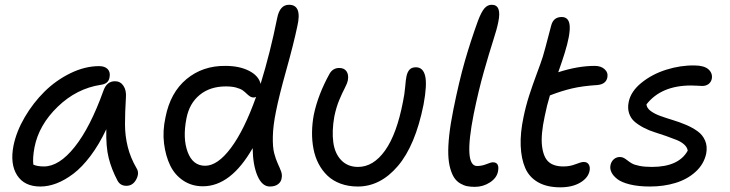

<svg xmlns="http://www.w3.org/2000/svg" viewBox="-20 -780 3090 813"><path d="M150.9 9.8Q83 9.8 52.5 -37.8Q22 -85.4 37.1 -163.1Q49.3 -223.1 84.7 -283.7Q120.1 -344.2 168.5 -392.1Q216.8 -439.9 278.3 -470Q339.8 -500 399.9 -500Q423.8 -500 436 -487.3Q448.2 -474.6 443.8 -452.1Q439.5 -425.3 407.2 -420.9Q304.2 -405.3 224.4 -328.1Q144.5 -251 126 -155.8Q117.7 -111.3 121.1 -83Q137.2 -75.2 166 -75.2Q230.5 -75.2 296.4 -158Q362.3 -240.7 418 -396Q432.1 -436 466.8 -436Q489.7 -436 502.7 -416.7Q515.6 -397.5 513.2 -367.2Q509.3 -303.2 509.3 -254.2Q509.3 -205.1 520.8 -158.7Q532.2 -112.3 558.1 -67.9Q571.3 -47.4 556.9 -20.3Q542.5 6.8 515.1 6.8Q488.8 6.8 477.1 -16.1Q452.1 -63.5 440.2 -111.1Q428.2 -158.7 430.2 -232.9Q399.9 -168.5 363.5 -120.1Q327.1 -71.8 290.5 -44.2Q253.9 -16.6 219 -3.4Q184.1 9.8 150.9 9.8Z M838.9 8.8Q792.5 8.8 756.3 -15.1Q720.2 -39.1 700.7 -79.3Q681.2 -119.6 674.6 -172.4Q668 -225.1 680.7 -283.2Q701.2 -388.2 769.8 -445.1Q838.4 -502 934.6 -501Q993.7 -501 1034.4 -480.2Q1075.2 -459.5 1083.5 -424.8Q1124.5 -557.6 1153.8 -704.1Q1165 -759.8 1203.6 -759.8Q1260.3 -759.8 1238.8 -668Q1223.1 -593.3 1192.1 -482.7Q1161.1 -372.1 1148.4 -307.1Q1136.2 -247.6 1135.3 -201.9Q1134.3 -156.2 1141.1 -130.9Q1147.9 -105.5 1156.2 -87.4Q1164.6 -69.3 1169.9 -55.2Q1175.3 -41 1172.9 -27.8Q1171.4 -11.2 1158.2 -0.7Q1145 9.8 1122.6 9.8Q1089.8 9.8 1070.3 -35.4Q1050.8 -80.6 1049.8 -152.8Q957.5 8.8 838.9 8.8ZM769.5 -278.8Q752.9 -194.3 774.7 -136.2Q796.4 -78.1 848.6 -78.1Q901.4 -78.1 957.8 -153.6Q1014.2 -229 1064.5 -370.1Q1060.1 -367.2 1054.7 -367.2Q1045.4 -367.2 1038.1 -372.1Q1030.8 -377 1023.9 -383.8Q1017.1 -390.6 1007.6 -397.5Q998 -404.3 980 -409.2Q961.9 -414.1 936.5 -414.1Q869.6 -414.1 825.7 -378.2Q781.7 -342.3 769.5 -278.8Z M1495.1 9.8Q1455.1 9.8 1422.1 -2.4Q1389.2 -14.6 1366.7 -36.1Q1344.2 -57.6 1329.1 -86.4Q1314 -115.2 1307.4 -149.7Q1300.8 -184.1 1301.3 -220.9Q1301.8 -257.8 1309.1 -295.9Q1327.1 -380.4 1375.5 -467.8Q1389.6 -492.2 1416.5 -492.2Q1437.5 -492.2 1447.3 -478Q1457 -463.9 1453.1 -440.9Q1450.2 -426.3 1439.7 -406.5Q1429.2 -386.7 1416.5 -356.4Q1403.8 -326.2 1395.5 -286.1Q1384.8 -224.1 1391.4 -176.8Q1397.9 -129.4 1425.3 -101.3Q1452.6 -73.2 1496.1 -73.2Q1561 -73.2 1610.6 -142.8Q1660.2 -212.4 1686.5 -350.1Q1692.9 -379.9 1695.6 -411.4Q1698.2 -442.9 1701.2 -457Q1705.1 -475.6 1714.4 -485.4Q1723.6 -495.1 1741.2 -495.1Q1771.5 -495.1 1780.3 -458.3Q1789.1 -421.4 1773.4 -336.9Q1738.8 -164.1 1664.8 -77.1Q1590.8 9.8 1495.1 9.8Z M1990.7 11.2Q1972.2 11.2 1957.8 8.3Q1943.4 5.4 1928.5 -3.4Q1913.6 -12.2 1903.6 -27.1Q1893.6 -42 1886.5 -66.9Q1879.4 -91.8 1878.2 -125.7Q1877 -159.7 1882.3 -208.3Q1887.7 -256.8 1899.9 -316.9Q1923.8 -435.5 1948 -520Q1972.2 -604.5 2003.9 -691.9Q2018.1 -729.5 2031.2 -744.6Q2044.4 -759.8 2062 -759.8Q2105.5 -759.8 2089.8 -686Q2084.5 -658.2 2068.1 -607.7Q2051.8 -557.1 2028.8 -476.3Q2005.9 -395.5 1985.8 -296.9Q1942.4 -77.1 2000 -77.1Q2020.5 -77.1 2039.8 -85Q2059.1 -92.8 2066.9 -92.8Q2095.7 -92.8 2088.9 -55.2Q2084 -26.9 2054.9 -7.8Q2025.9 11.2 1990.7 11.2Z M2352.5 13.2Q2295.9 13.2 2258.3 -8.3Q2220.7 -29.8 2203.9 -68.8Q2187 -107.9 2184.8 -162.6Q2182.6 -217.3 2196.8 -284.2Q2206.5 -331.5 2220.9 -376.2Q2235.4 -420.9 2252.9 -467.8Q2270.5 -514.6 2278.8 -541Q2289.6 -578.1 2300.5 -620.8Q2311.5 -663.6 2314.5 -673.8Q2324.2 -708 2358.4 -708Q2389.6 -708 2392.3 -670.4Q2395 -632.8 2371.6 -557.1Q2362.8 -527.8 2343.8 -474.1Q2426.8 -501 2498.5 -501Q2524.9 -501 2540.3 -486.8Q2555.7 -472.7 2551.8 -452.1Q2545.9 -422.9 2508.8 -419.9Q2446.8 -416 2402.1 -405.5Q2357.4 -395 2308.6 -376Q2295.9 -335 2286.6 -288.1Q2269.5 -209.5 2275.1 -162.1Q2280.8 -114.7 2302.5 -95Q2324.2 -75.2 2365.7 -75.2Q2393.6 -75.2 2417.2 -84.7Q2440.9 -94.2 2451.7 -94.2Q2466.3 -94.2 2472.9 -83.7Q2479.5 -73.2 2476.6 -57.1Q2470.7 -26.9 2437 -6.8Q2403.3 13.2 2352.5 13.2Z M2731.9 9.8Q2683.1 9.8 2647.5 1Q2611.8 -7.8 2594 -21.7Q2576.2 -35.6 2569.1 -50.5Q2562 -65.4 2564.9 -80.1Q2567.9 -95.7 2578.9 -105.5Q2589.8 -115.2 2605 -115.2Q2614.7 -115.2 2622.3 -110.8Q2629.9 -106.4 2637.5 -100.3Q2645 -94.2 2655.5 -88.1Q2666 -82 2687.7 -77.6Q2709.5 -73.2 2740.2 -73.2Q2854 -73.2 2892.1 -142.1Q2890.1 -156.2 2877.2 -168Q2864.3 -179.7 2844.7 -187.5Q2825.2 -195.3 2801 -203.9Q2776.9 -212.4 2752.4 -220Q2728 -227.5 2705.6 -239.3Q2683.1 -251 2667 -264.9Q2650.9 -278.8 2643.8 -300.3Q2636.7 -321.8 2642.1 -348.1Q2650.9 -392.6 2695.8 -429.2Q2740.7 -465.8 2801.3 -484.9Q2861.8 -503.9 2921.4 -502.9Q2962.4 -502.4 2980.2 -486.1Q2998 -469.7 2994.1 -446.8Q2991.2 -432.6 2980.5 -424.3Q2969.7 -416 2953.1 -416Q2948.7 -416 2934.1 -417Q2919.4 -418 2906.2 -418Q2779.8 -418 2717.3 -337.9Q2718.8 -322.3 2735.1 -310.1Q2751.5 -297.9 2775.9 -289.1Q2800.3 -280.3 2829.3 -271.5Q2858.4 -262.7 2885.7 -251Q2913.1 -239.3 2934.3 -223.9Q2955.6 -208.5 2965.8 -184.3Q2976.1 -160.2 2970.2 -128.9Q2960.4 -84.5 2925.3 -52.5Q2890.1 -20.5 2840.3 -5.4Q2790.5 9.8 2731.9 9.8Z"/></svg>

Font: Shantell Sans Normal
Style: Italic
Weight: 400
Italic angle: -11.31°
Designer: Stephen Nixon, Anya Danilova, Shantell Martin
Foundry: Arrow Type
Version: Version 1.006;[559af2be0]